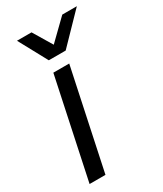

<svg xmlns="http://www.w3.org/2000/svg" viewBox="-179 -769 712 838"><g transform="rotate(-30 177.5 -350.0)"><path d="M15.3 0 121.3 -500H201.3L95.3 0ZM134.5 -556.7 281.8 -700H355.2L216.2 -556.7ZM212.8 -556.7H131.2L53.5 -700H126.8Z"/></g></svg>

Font: Epunda Slab Light
Style: Italic
Weight: 300
Italic angle: -12°
Designer: Simon Atzbach
Foundry: typofactur
Version: Version 1.102